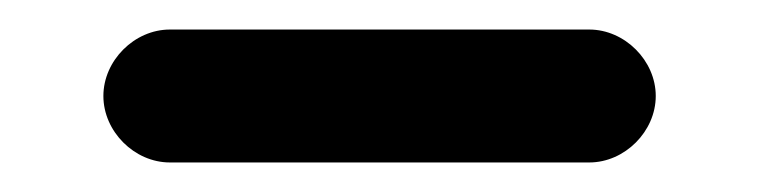

<svg xmlns="http://www.w3.org/2000/svg" viewBox="-20 -340 513 130"><path d="M95 -230H379C403 -230 424 -251 424 -275C424 -299 403 -320 379 -320H95C71 -320 50 -299 50 -275C50 -251 71 -230 95 -230Z"/></svg>

Font: Electronic
Style: Blk
Weight: 900
Version: Version 1.011